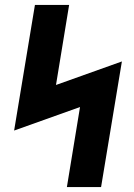

<svg xmlns="http://www.w3.org/2000/svg" viewBox="-20 -755 540 775"><path d="M250 0 303 -323 37 -228 121 -735H259L206 -412L472 -507L388 0Z"/></svg>

Font: Iosevka Term Curly Hv Obl
Style: Regular
Weight: 900
Italic angle: -9°
Designer: Belleve Invis
Foundry: Belleve Invis
Version: Version 32.3.0